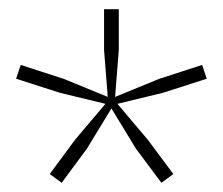

<svg xmlns="http://www.w3.org/2000/svg" viewBox="-20 -828 484 417"><path d="M235 -602.5 301 -524.5 356.5 -450 330.5 -431 275 -505.5 222 -592.5 169 -505.5 114 -431 88 -450 143 -524.5 209 -602.5 110 -626.5 15 -657 25 -687 119 -656.5 214 -617.5 206 -719.5V-808H238V-719.5L230 -617.5L325 -656.5L419 -687L429 -657L334 -626.5Z"/></svg>

Font: Encode Sans Semi Expanded Thin
Style: Regular
Weight: 250
Width: 6
Designer: Multiple Designers
Foundry: Impallari Type
Version: Version 2.000